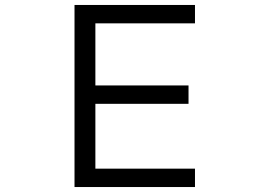

<svg xmlns="http://www.w3.org/2000/svg" viewBox="-20 -753 1040 773"><path d="M765 0H280V-733H765V-659H364V-409H739V-335H364V-74H765Z"/></svg>

Font: IBM Plex Sans JP
Style: Regular
Weight: 400
Designer: Mike Abbink; Paul van der Laan; Pieter van Rosmalen; Wujin Sim; Yejin Wi; Jinhee Kim; Boomi Park; Yona Kim; Kichan Ma
Foundry: Sandoll Inc.
Version: Version 1.001